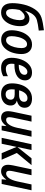

<svg xmlns="http://www.w3.org/2000/svg" viewBox="1311 -2117 816 3478"><g transform="rotate(90 1719.0 -378.0)"><path d="M37 -196Q37 -294 63 -403.5Q89 -513 148 -602Q207 -691 299 -721Q333 -733 400 -746Q467 -759 528 -766L534 -672Q409 -657 343 -638Q223 -602 178 -427H181Q207 -460 243.5 -481.5Q280 -503 322 -503Q386 -503 420 -460Q454 -417 454 -335Q454 -250 425.5 -170.5Q397 -91 341 -40.5Q285 10 206 10Q126 10 81.5 -41Q37 -92 37 -196ZM345 -327Q345 -417 285 -417Q251 -417 216.5 -389Q182 -361 160 -325Q144 -247 144 -191Q144 -80 213 -80Q254 -80 284 -120Q314 -160 329.5 -218Q345 -276 345 -327Z M528 -180Q528 -265 556.5 -350.5Q585 -436 643.5 -493Q702 -550 787 -550Q867 -550 913 -499Q959 -448 959 -358Q959 -270 930 -185.5Q901 -101 842.5 -46Q784 9 700 9Q620 9 574 -41Q528 -91 528 -180ZM851 -362Q851 -406 833.5 -433Q816 -460 779 -460Q735 -460 702 -415.5Q669 -371 652 -305Q635 -239 635 -178Q635 -131 654 -105.5Q673 -80 710 -80Q751 -80 783 -122Q815 -164 833 -229.5Q851 -295 851 -362Z M1027 -178Q1027 -274 1059.5 -359.5Q1092 -445 1152 -497.5Q1212 -550 1292 -550Q1361 -550 1398.5 -516.5Q1436 -483 1436 -423Q1436 -334 1362.5 -282.5Q1289 -231 1152 -231H1138Q1134 -211 1134 -184Q1134 -76 1228 -76Q1262 -76 1291.5 -84.5Q1321 -93 1360 -113V-28Q1324 -8 1287 1Q1250 10 1205 10Q1121 10 1074 -39.5Q1027 -89 1027 -178ZM1160 -310Q1244 -310 1289.5 -338Q1335 -366 1335 -416Q1335 -440 1321.5 -453Q1308 -466 1281 -466Q1241 -466 1205.5 -423.5Q1170 -381 1152 -310Z M1490 -187Q1490 -279 1520 -362Q1550 -445 1612.5 -497.5Q1675 -550 1766 -550Q1843 -550 1887.5 -515.5Q1932 -481 1932 -417Q1932 -361 1899 -326Q1866 -291 1806 -277L1805 -274Q1844 -264 1867.5 -236.5Q1891 -209 1891 -162Q1891 -116 1867.5 -77Q1844 -38 1796.5 -14Q1749 10 1679 10Q1589 10 1539.5 -41Q1490 -92 1490 -187ZM1703 -316Q1758 -316 1791 -339.5Q1824 -363 1824 -408Q1824 -436 1807.5 -452Q1791 -468 1759 -468Q1708 -468 1671.5 -427.5Q1635 -387 1616 -316ZM1786 -163Q1786 -236 1689 -236H1601Q1598 -211 1598 -185Q1598 -72 1688 -72Q1733 -72 1759.5 -98Q1786 -124 1786 -163Z M1994 -117Q1994 -149 2005 -206L2076 -541H2183L2112 -209Q2103 -167 2103 -137Q2103 -81 2153 -81Q2199 -81 2236.5 -133.5Q2274 -186 2295 -282L2350 -541H2456L2341 0H2257L2264 -83H2261Q2195 10 2113 10Q2056 10 2025 -23Q1994 -56 1994 -117Z M2592 -541H2698L2643 -285L2848 -541H2971L2751 -275L2873 0H2754L2641 -270L2584 0H2477Z M2965 -117Q2965 -149 2976 -206L3047 -541H3154L3083 -209Q3074 -167 3074 -137Q3074 -81 3124 -81Q3170 -81 3207.5 -133.5Q3245 -186 3266 -282L3321 -541H3427L3312 0H3228L3235 -83H3232Q3166 10 3084 10Q3027 10 2996 -23Q2965 -56 2965 -117Z"/></g></svg>

Font: Noto Sans UI NarrowMedium
Style: Italic
Weight: 500
Width: 4
Italic angle: -12°
Designer: Monotype Design Team
Foundry: Monotype Imaging Inc.
Version: Version 1.001